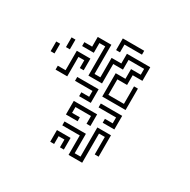

<svg xmlns="http://www.w3.org/2000/svg" viewBox="-91 -772 507 513"><g transform="rotate(30 162.5 -515.0)"><path d="M150 -650V-686H216V-674H162V-650ZM180 -524V-596H210V-626H240V-644H192V-614H162V-554H120V-644H102V-614H66V-626H90V-656H132V-566H150V-626H180V-656H252V-614H222V-584H192V-536H240V-590H252V-524ZM30 -590V-620H42V-590ZM36 -524V-536H60V-596H102V-560H90V-584H72V-524ZM0 -560V-590H12V-560ZM126 -494V-506H150V-524H96V-536H162V-494ZM216 -464V-476H240V-494H186V-506H252V-464ZM120 -434V-476H192V-440H180V-464H132V-446H156V-434ZM180 -344V-404H126V-416H192V-356H210V-446H252V-380H240V-434H222V-344ZM120 -350V-386H162V-350H150V-374H132V-350Z"/></g></svg>

Font: Rubik Maze
Style: Regular
Weight: 400
Designer: Hubert and Fischer, NaN
Foundry: Hubert and Fischer, NaN
Version: Version 2.200